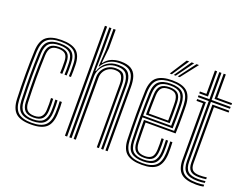

<svg xmlns="http://www.w3.org/2000/svg" viewBox="-120 -1052 1707 1313"><g transform="rotate(20 734.0 -396.0)"><path d="M197.5 7.5Q119.5 7.5 85.2 -23.2Q51 -54 48 -123.8Q46 -168.5 45.2 -213.8Q44.5 -259 44.5 -303.5Q44.5 -348 45.2 -391.2Q46 -434.5 48 -475.8Q51.2 -549.2 87.8 -578.4Q124.2 -607.5 196.8 -607.5Q271.5 -607.5 307.1 -578.5Q342.8 -549.5 344.2 -478.5Q344.5 -460 344.5 -436.6Q344.5 -413.2 343.2 -391.5H328Q329.2 -410 329.1 -431.8Q329 -453.5 328.2 -478Q327 -540.8 296.4 -567.8Q265.8 -594.8 196.8 -594.8Q128.5 -594.8 97.6 -567Q66.8 -539.2 63.8 -474.8Q62 -437 61.1 -395.8Q60.2 -354.5 60.1 -310.5Q60 -266.5 61 -219.8Q62 -173 63.8 -123.8Q66.5 -59.8 98.2 -32.5Q130 -5.2 197.5 -5.2Q265 -5.2 295.2 -33Q325.5 -60.8 328.2 -123.5Q329.5 -148.2 329.1 -169.6Q328.8 -191 327.2 -209.8H343.2Q344.8 -191.5 345.1 -170Q345.5 -148.5 344.2 -123Q341.2 -53.2 307.1 -22.9Q273 7.5 197.5 7.5ZM197.5 -17.8Q139 -17.8 110.5 -42.2Q82 -66.8 79.5 -124.5Q77.8 -173.2 76.9 -219Q76 -264.8 76 -307.9Q76 -351 77 -392.4Q78 -433.8 79.5 -473.8Q82 -533.5 110.4 -557.9Q138.8 -582.2 196.8 -582.2Q256.8 -582.2 284.1 -558.4Q311.5 -534.5 312.5 -477.5Q313 -454.2 313 -433.4Q313 -412.5 312 -391.5H296.2Q297.5 -410.5 297.4 -432.5Q297.2 -454.5 296.8 -477.2Q295.8 -528 271.5 -548.6Q247.2 -569.2 196.8 -569.2Q144.5 -569.2 121.1 -546.8Q97.8 -524.2 95.5 -473Q93.8 -431 92.9 -389.5Q92 -348 91.9 -305.4Q91.8 -262.8 92.6 -218.2Q93.5 -173.8 95.5 -125.5Q97.5 -75.8 121.4 -53.2Q145.2 -30.8 197.5 -30.8Q247.8 -30.8 271.1 -53Q294.5 -75.2 296.8 -124.2Q297.8 -146 297.6 -167Q297.5 -188 295.8 -209.8H311.5Q313 -189.2 313.4 -169.4Q313.8 -149.5 312.5 -123.8Q310 -68.5 283.2 -43.1Q256.5 -17.8 197.5 -17.8ZM197.5 -43.2Q153 -43.2 133 -63.6Q113 -84 111.2 -126.2Q109.5 -175.2 108.5 -219.1Q107.5 -263 107.5 -304.2Q107.5 -345.5 108.5 -387Q109.5 -428.5 111.2 -473Q113.2 -517.8 133.1 -537.2Q153 -556.8 196.8 -556.8Q240.8 -556.8 260.4 -538.4Q280 -520 280.8 -476.2Q281.2 -459.2 281.5 -436.5Q281.8 -413.8 280.2 -391.5H264.2Q265.8 -414 265.5 -434.5Q265.2 -455 265 -476.2Q264.5 -512.5 248.6 -528.2Q232.8 -544 196.8 -544Q161.2 -544 144.9 -527.1Q128.5 -510.2 126.8 -470.5Q125.2 -428.8 124.4 -388Q123.5 -347.2 123.5 -305.5Q123.5 -263.8 124.4 -219.6Q125.2 -175.5 127 -126.8Q128.5 -91.2 145 -73.6Q161.5 -56 197.5 -56Q232.5 -56 248.2 -74Q264 -92 265 -125.5Q266 -148.2 265.8 -168.4Q265.5 -188.5 264.2 -209.8H280.2Q281.2 -190.2 281.5 -168.9Q281.8 -147.5 280.8 -125Q279.2 -83.5 259.8 -63.4Q240.2 -43.2 197.5 -43.2Z M736.5 0V-464.8Q736.5 -506.5 726.6 -535.4Q716.8 -564.2 692.4 -579.2Q668 -594.2 624.5 -594.2Q580.8 -594.2 549.2 -575.9Q517.8 -557.5 499.8 -524.5H496.2L504 -645.8V-800H520V-665.2L508.5 -554.8H511.8Q532.2 -582.8 562.2 -595.2Q592.2 -607.8 628.5 -607.8Q676.8 -607.8 703.6 -591.4Q730.5 -575 741.4 -543.6Q752.2 -512.2 752.2 -467V0ZM441.8 0V-800H457.8V0ZM505.2 0V-450Q505.2 -477.5 518.6 -500.9Q532 -524.2 556.1 -538.5Q580.2 -552.8 612.2 -552.8Q657.5 -552.8 673.4 -528.8Q689.2 -504.8 689.2 -460.5V0H673.5V-459.8Q673.5 -497 660.8 -518.2Q648 -539.5 610.2 -539.5Q585.2 -539.5 565.1 -527.9Q545 -516.2 533.4 -496.2Q521.8 -476.2 521.8 -451L521 0ZM473.5 0V-800H489.2V-625.8L485.8 -488.2H489.8Q504.5 -531.5 538.2 -556.1Q572 -580.8 620 -580.5Q679.2 -580.2 700 -550.1Q720.8 -520 720.8 -464V0H705V-462.5Q705 -513 686.4 -540.1Q667.8 -567.2 615.8 -567.2Q577 -567.2 548.8 -550.1Q520.5 -533 505.1 -506.1Q489.8 -479.2 489.8 -449.2V0Z M1003.2 7.5Q929 7.5 892.2 -21.5Q855.5 -50.5 852.5 -121.8Q851 -166.2 850.2 -212.4Q849.5 -258.5 849.5 -304.5Q849.5 -350.5 850.4 -394.2Q851.2 -438 852.5 -477Q856 -549 892.4 -578.2Q928.8 -607.5 1002.5 -607.5Q1077 -607.5 1111.2 -577.9Q1145.5 -548.2 1148.8 -478.5Q1149.2 -471 1149.5 -448.6Q1149.8 -426.2 1149.9 -395.6Q1150 -365 1149.5 -332.8Q1149 -300.5 1147.5 -273.5H929Q929.2 -247 929.5 -222.8Q929.8 -198.5 930.2 -175Q930.8 -151.5 931.5 -126.8Q933 -89 949.6 -72.5Q966.2 -56 1003.2 -56Q1034.8 -56 1051.1 -71.4Q1067.5 -86.8 1069.5 -126Q1070.5 -143.8 1070.2 -167.5Q1070 -191.2 1068.8 -209.8H1084.8Q1086 -188.2 1086 -164.4Q1086 -140.5 1085.2 -125.5Q1083 -81.5 1063.9 -62.4Q1044.8 -43.2 1003.2 -43.2Q958 -43.2 937.8 -62.8Q917.5 -82.2 915.8 -126.2Q914.8 -153.5 914.1 -181Q913.5 -208.5 913.2 -235.2Q913 -262 912.8 -286.5H1132.2Q1133.2 -313.5 1133.6 -343.5Q1134 -373.5 1133.9 -401.2Q1133.8 -429 1133.5 -449.6Q1133.2 -470.2 1132.8 -477.8Q1130 -540.8 1099.8 -567.8Q1069.5 -594.8 1002.5 -594.8Q936.5 -594.8 903.8 -568Q871 -541.2 868.2 -474.8Q866.8 -440.2 866 -397.1Q865.2 -354 865.2 -307Q865.2 -260 866 -213.2Q866.8 -166.5 868.2 -124.8Q870.8 -61.2 901.8 -33.2Q932.8 -5.2 1003.2 -5.2Q1068.8 -5.2 1099.2 -32.5Q1129.8 -59.8 1132.8 -123.8Q1133.2 -134.2 1133.4 -149.5Q1133.5 -164.8 1133.2 -180.9Q1133 -197 1132 -209.8H1147.8Q1149.2 -190.5 1149.4 -164.8Q1149.5 -139 1148.8 -123Q1145.2 -53.2 1111.4 -22.9Q1077.5 7.5 1003.2 7.5ZM1003.2 -17.8Q944.8 -17.8 915.6 -41.5Q886.5 -65.2 884 -124.5Q882.8 -161.2 882 -205.5Q881.2 -249.8 881.2 -296.9Q881.2 -344 881.9 -389.4Q882.5 -434.8 884 -473.8Q886.5 -533.8 915.2 -558Q944 -582.2 1002.5 -582.2Q1061 -582.2 1087.8 -557.9Q1114.5 -533.5 1117 -477.5Q1117.5 -468.2 1117.9 -440Q1118.2 -411.8 1118.1 -374.2Q1118 -336.8 1116.8 -299.5H897Q897 -255.5 897.8 -209.6Q898.5 -163.8 900 -125.5Q902 -73.5 926.8 -52.1Q951.5 -30.8 1003.2 -30.8Q1052.2 -30.8 1075.4 -52.2Q1098.5 -73.8 1101.2 -124.8Q1102 -140.2 1101.9 -165.1Q1101.8 -190 1100.5 -209.8H1116.2Q1117.5 -189.5 1117.6 -164.9Q1117.8 -140.2 1117 -124.2Q1114.2 -67.2 1087.8 -42.5Q1061.2 -17.8 1003.2 -17.8ZM897 -312.5H1101.2Q1102.2 -345.8 1102.2 -379.5Q1102.2 -413.2 1102 -439.6Q1101.8 -466 1101.2 -476.5Q1099 -526 1076.1 -547.6Q1053.2 -569.2 1002.5 -569.2Q950 -569.2 926.1 -547.1Q902.2 -525 900 -473Q898.5 -436.5 897.9 -394.4Q897.2 -352.2 897 -312.5ZM913 -325.8Q913 -344.2 913.4 -369.2Q913.8 -394.2 914.2 -421.1Q914.8 -448 915.8 -472.2Q917.5 -517.8 937.9 -537.2Q958.2 -556.8 1002.5 -556.8Q1045 -556.8 1064.2 -538Q1083.5 -519.2 1085.2 -476Q1085.8 -465.5 1086.1 -441.4Q1086.5 -417.2 1086.4 -386.8Q1086.2 -356.2 1085.5 -325.8ZM929 -338.8H1069.8Q1070.5 -368.8 1070.5 -396.8Q1070.5 -424.8 1070.2 -445.8Q1070 -466.8 1069.5 -475Q1068 -510.2 1053.2 -527.1Q1038.5 -544 1002.5 -544Q965.2 -544 949.1 -526.8Q933 -509.5 931.5 -471.8Q931 -448.2 930.4 -426.1Q929.8 -404 929.5 -382.5Q929.2 -361 929 -338.8ZM970 -645 1048.8 -767.8H1067L984.8 -645ZM1027.8 -645 1120.2 -767.8H1138.2L1042.5 -645ZM999 -645 1084.5 -767.8H1102.8L1013.5 -645Z M1399 -19.5Q1338 -19.5 1311.5 -43.9Q1285 -68.2 1285 -124.2V-559H1205.8V-572.8H1285V-770H1300.8V-572.8H1439.5V-559H1300.8V-124.2Q1300.8 -75.5 1323.6 -54.4Q1346.5 -33.2 1399 -33.2Q1411.5 -33.2 1424.5 -34.2Q1437.5 -35.2 1451.2 -37V-23.8Q1439.8 -21.8 1426.8 -20.6Q1413.8 -19.5 1399 -19.5ZM1399 7.5Q1321 7.5 1287.1 -23.1Q1253.2 -53.8 1253.2 -124.2V-531.8H1205.8V-545.2H1269.2V-124.2Q1269.2 -60.8 1299.4 -33.4Q1329.5 -6 1399 -6Q1413.2 -6 1426.2 -7.2Q1439.2 -8.5 1451.2 -10.8V2.8Q1430.8 7.5 1399 7.5ZM1399 -46.8Q1355 -46.8 1335.9 -64.8Q1316.8 -82.8 1316.8 -124.2V-545.2H1439.5V-531.8H1332.5V-124.2Q1332.5 -90 1348 -75.2Q1363.5 -60.5 1399 -60.5Q1411 -60.5 1424.2 -61.1Q1437.5 -61.8 1451.2 -64V-50.8Q1439 -49 1425.9 -47.9Q1412.8 -46.8 1399 -46.8ZM1205.8 -586.5V-600H1253.2V-770H1269.2V-586.5ZM1316.8 -586.5V-770H1332.5V-600H1439.5V-586.5Z"/></g></svg>

Font: Big Shoulders Inline Text Thin
Style: Regular
Weight: 400
Version: Version 2.002